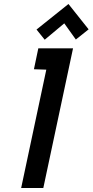

<svg xmlns="http://www.w3.org/2000/svg" viewBox="-20 -942 464 962"><path d="M424 -795 323 -922 163 -794 204 -743 302 -825 360 -744ZM150 -595 212 -593 86 0H197L346 -700H172Z"/></svg>

Font: Advent Pro
Style: Italic
Weight: 400
Italic angle: -12°
Designer: VivaRado, Andreas Kalpakidis
Foundry: VivaRado, Andreas Kalpakidis
Version: Version 3.000